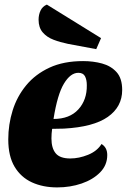

<svg xmlns="http://www.w3.org/2000/svg" viewBox="-20 -796 552 836"><path d="M229 20Q167 20 119 -2Q71 -24 43.5 -70Q16 -116 16 -189Q16 -254 35 -315Q54 -376 94 -424.5Q134 -473 195.5 -501.5Q257 -530 342 -530Q386 -530 424.5 -519.5Q463 -509 487.5 -482Q512 -455 512 -404Q512 -331 449.5 -287Q387 -243 258 -236Q246 -236 233 -235.5Q220 -235 207 -235Q204 -214 204 -193Q204 -151 222.5 -128.5Q241 -106 286 -106Q324 -106 363.5 -122Q403 -138 422 -169Q447 -154 447 -121Q447 -77 416 -45.5Q385 -14 335.5 3Q286 20 229 20ZM213 -278Q283 -278 321 -319.5Q359 -361 358 -425Q358 -449 350 -464Q342 -479 321 -479Q287 -479 258.5 -432Q230 -385 213 -278ZM399 -582 276 -605Q242 -612 213 -623Q184 -634 166 -655Q148 -676 148 -710Q148 -732 156.5 -750Q165 -768 184 -776L420 -630Z"/></svg>

Font: Sansita Swashed ExtraBold
Style: Regular
Weight: 800
Designer: Pablo Cosgaya
Foundry: Omnibus-Type
Version: Version 1.003; ttfautohint (v1.8.3)